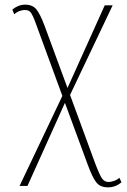

<svg xmlns="http://www.w3.org/2000/svg" viewBox="-20 -559 544 825"><path d="M64 240 248 -147 142 -436Q130 -470 122.5 -487Q115 -504 107.5 -510Q100 -516 86 -516Q77 -516 65 -512Q53 -508 41 -498L33 -518Q44 -527 58 -533Q72 -539 88 -539Q120 -539 136.5 -518.5Q153 -498 172 -447L270 -181L430 -536H464L281 -151L389 143Q408 193 418.5 208Q429 223 447 223Q456 223 469.5 218.5Q483 214 493 205L502 224Q477 246 444 246Q411 246 394.5 225.5Q378 205 359 154L259 -117L98 240Z"/></svg>

Font: Noto Serif Thin
Style: Regular
Weight: 100
Designer: Monotype Design Team
Foundry: Monotype Imaging Inc.
Version: Version 2.015